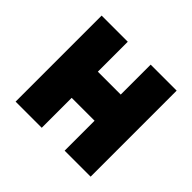

<svg xmlns="http://www.w3.org/2000/svg" viewBox="-127 -645 789 789"><g transform="rotate(45 268.0 -250.0)"><path d="M50 0H202V-174H335V0H486V-500H335V-326H202V-500H50Z"/></g></svg>

Font: Unageo
Style: ExtraBold
Weight: 800
Designer: Richard Sepsi
Foundry: Richard Sepsi
Version: Version 2.000